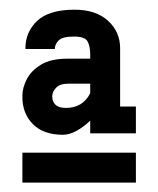

<svg xmlns="http://www.w3.org/2000/svg" viewBox="-20 -732 328 398"><path d="M110.4 -452.6Q70.3 -452.6 48.3 -474.6Q26.4 -496.6 26.4 -530.8V-533.7Q26.4 -549.8 35.4 -567.6Q44.4 -585.4 64.9 -597.9Q85.4 -610.4 120.1 -610.4H167V-619.6Q167 -635.7 161.6 -646Q156.2 -656.2 133.3 -656.2Q109.4 -656.2 101.6 -648.2Q93.8 -640.1 93.8 -631.8V-630.4H32.7V-631.8Q32.7 -666 57.4 -689Q82 -711.9 134.3 -711.9Q178.7 -711.9 203.9 -689Q229 -666 229 -632.3V-511.2H261.7V-455.6H167V-481.9Q153.8 -469.2 138.9 -460.9Q124 -452.6 110.4 -452.6ZM122.6 -558.6Q104 -558.6 96.2 -550Q88.4 -541.5 88.4 -533.7V-530.8Q88.4 -521.5 95 -514.9Q101.6 -508.3 116.7 -508.3Q151.4 -508.3 167 -538.6V-558.6ZM26.4 -353.5V-415.5H261.7V-353.5Z"/></svg>

Font: Kay Pho Du
Style: Bold
Weight: 700
Designer: Victor Gaultney, Khu Oo Reh
Foundry: SIL International
Version: Version 3.000